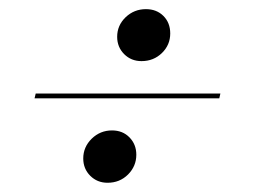

<svg xmlns="http://www.w3.org/2000/svg" viewBox="-20 -424 555 420"><path d="M289.5 -290.3Q266.9 -290.3 251.6 -305.6Q236.3 -321 236.3 -343.5Q236.3 -368.5 254.8 -386.3Q273.4 -404 299.2 -404Q322.6 -404 337.5 -389.1Q352.4 -374.2 352.4 -350.8Q352.4 -325.8 334.3 -308.1Q316.1 -290.3 289.5 -290.3ZM215.3 -24.2Q192.7 -24.2 177.4 -39.5Q162.1 -54.8 162.1 -77.4Q162.1 -102.4 180.6 -120.6Q199.2 -138.7 225 -138.7Q248.4 -138.7 263.3 -123.4Q278.2 -108.1 278.2 -85.5Q278.2 -60.5 260.1 -42.3Q241.9 -24.2 215.3 -24.2ZM55.6 -208.9 58.1 -219.4H462.1L459.7 -208.9Z"/></svg>

Font: Playfair 144pt
Style: Bold Italic
Weight: 700
Italic angle: -15.6°
Designer: Claus Eggers Sørensen
Foundry: Claus Eggers Sørensen
Version: Version 2.203